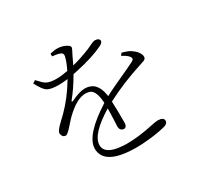

<svg xmlns="http://www.w3.org/2000/svg" viewBox="-169 -1006 1338 1278"><g transform="rotate(-30 500.0 -367.5)"><path d="M752 -529.3 764.6 -546.9Q816.4 -533.2 833 -518.6Q872.1 -492.2 880.9 -459Q881.8 -453.1 881.8 -448.2Q881.8 -432.6 864.3 -425.8Q854.5 -421.9 838.9 -417Q678.7 -366.2 546.9 -296.9Q549.8 -240.2 549.8 -131.8Q548.8 -99.6 524.4 -98.6Q497.1 -102.5 495.1 -132.8Q495.1 -141.6 497.1 -172.9Q500 -237.3 500 -271.5Q331.1 -168.9 330.1 -86.9Q330.1 -15.6 455.1 -5.9Q474.6 -3.9 494.1 -3.9Q586.9 -3.9 696.3 -28.3Q731.4 -36.1 749 -36.1Q792 -35.2 793 -8.8Q793 13.7 762.7 22.5Q759.8 22.5 757.8 23.4Q686.5 42 576.2 48.8Q553.7 49.8 535.2 49.8Q292 48.8 291 -82Q293 -184.6 499 -314.5Q494.1 -406.2 456.1 -424.8Q440.4 -431.6 419.9 -431.6Q353.5 -431.6 266.6 -347.7Q258.8 -340.8 252.9 -334Q241.2 -322.3 219.7 -296.9Q182.6 -254.9 169.9 -253.9Q147.5 -253.9 140.6 -277.3Q138.7 -282.2 138.7 -287.1Q138.7 -306.6 177.7 -343.8Q215.8 -379.9 223.6 -387.7Q301.8 -465.8 366.2 -574.2Q323.2 -569.3 294.9 -569.3Q229.5 -569.3 203.1 -590.8Q182.6 -608.4 153.3 -663.1L174.8 -676.8Q211.9 -635.7 228.5 -627Q254.9 -612.3 304.7 -612.3Q341.8 -612.3 391.6 -622.1Q418.9 -676.8 426.8 -713.9Q430.7 -733.4 418.9 -741.2Q414.1 -744.1 408.2 -746.1Q391.6 -752.9 352.5 -756.8V-777.3Q391.6 -786.1 406.2 -785.2Q445.3 -785.2 478.5 -765.6Q495.1 -754.9 496.1 -745.1Q496.1 -738.3 484.4 -715.8Q479.5 -708 476.6 -701.2L444.3 -633.8Q502.9 -647.5 583 -679.7Q600.6 -687.5 621.1 -697.3Q641.6 -707 649.4 -707Q680.7 -707 685.5 -688.5Q686.5 -685.5 686.5 -683.6Q684.6 -668.9 661.1 -657.2Q582 -618.2 450.2 -589.8Q432.6 -585.9 417 -583Q371.1 -502 317.4 -436.5Q312.5 -428.7 318.4 -428.7Q321.3 -428.7 323.2 -429.7Q392.6 -462.9 432.6 -462.9Q521.5 -462.9 541 -357.4Q543 -348.6 543.9 -340.8Q582 -362.3 747.1 -437.5Q777.3 -452.1 796.9 -461.9Q818.4 -474.6 800.8 -495.1Q785.2 -513.7 752 -529.3Z"/></g></svg>

Font: GenYoMin JP Light
Style: Regular
Weight: 300
Version: Version 1.001;PS 1;hotconv 16.6.51;makeotf.lib2.5.65220 DEVE